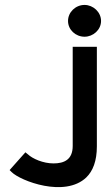

<svg xmlns="http://www.w3.org/2000/svg" viewBox="-20 -641 454 779"><path d="M27 57C63 93 243 162 330 79C357 53 373 12 373 -47V-451H275V-49C275 7 240 22 197 22C155 22 112 3 93 -15L83 -23L19 49ZM323 -492C358 -492 390 -520 390 -556C390 -592 358 -621 323 -621C287 -621 256 -592 256 -556C256 -520 287 -492 323 -492Z"/></svg>

Font: Charger
Style: ExBd
Weight: 400
Designer: Jasper
Foundry: Cannot Into Space Fonts
Version: Version 0.99